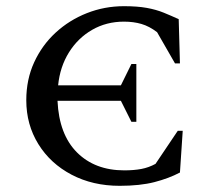

<svg xmlns="http://www.w3.org/2000/svg" viewBox="-20 -591 698 621"><path d="M367 10Q280 10 211.5 -26Q143 -62 104 -125Q65 -188 65 -267Q65 -334 90.5 -389.5Q116 -445 160 -485.5Q204 -526 261 -548.5Q318 -571 381 -571Q424 -571 454.5 -565.5Q485 -560 509.5 -550Q534 -540 558 -529L562 -386H546L488 -487Q463 -506 437.5 -513.5Q412 -521 381 -521Q324 -521 278 -494.5Q232 -468 203 -421.5Q174 -375 168 -315H371L405 -384H421V-197H405L371 -265H166Q171 -156 229 -98Q287 -40 382 -40Q413 -40 437 -44.5Q461 -49 483 -61L555 -168H571L562 -33Q526 -14 479.5 -2Q433 10 367 10Z"/></svg>

Font: Spectral SC Medium
Style: Regular
Weight: 500
Designer: Jean-Baptiste Levee
Foundry: Production Type
Version: Version 2.001